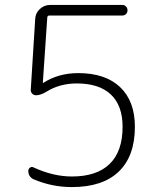

<svg xmlns="http://www.w3.org/2000/svg" viewBox="-20 -750 650 780"><path d="M118 -21Q95 -31 95 -56Q95 -64 102 -69Q109 -74 116 -70Q196 -33 272 -33Q373 -33 425.5 -84Q478 -135 478 -235Q478 -321 430.5 -366Q383 -411 292 -411Q222 -411 168 -377Q145 -363 126 -363Q117 -363 110.5 -370Q104 -377 105 -386L123 -673Q124 -697 142 -713.5Q160 -730 184 -730H477Q486 -730 492 -723.5Q498 -717 498 -708Q498 -699 492 -693Q486 -687 477 -687H181Q172 -687 172 -678L154 -414Q154 -413 155 -413Q156 -413 156 -413.5Q156 -414 157 -414Q218 -453 298 -453Q408 -453 468 -396Q528 -339 528 -235Q528 -116 462.5 -53Q397 10 272 10Q192 10 118 -21Z"/></svg>

Font: Rounded Mplus 1c Light
Style: Regular
Weight: 300
Version: Version 1.059.20150529